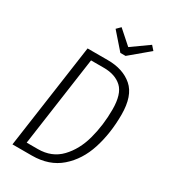

<svg xmlns="http://www.w3.org/2000/svg" viewBox="-213 -988 962 1090"><g transform="rotate(30 268.0 -443.0)"><path d="M502 -455Q502 -333 469 -230Q436 -127 363 -63.5Q290 0 177 0H50L147 -685H280Q380 -685 441 -632Q502 -579 502 -455ZM198 -636 115 -49H188Q279 -49 336 -108.5Q393 -168 418 -260Q443 -352 443 -455Q443 -556 400 -596Q357 -636 282 -636ZM454 -886 478 -859 355 -756H321L229 -861L254 -886L343 -807Z"/></g></svg>

Font: Fira Sans Extra Condensed Light
Style: Italic
Weight: 300
Width: 3
Italic angle: -8°
Designer: Carrois Corporate & Edenspiekermann AG
Foundry: Carrois Corporate GbR & Edenspiekermann AG
Version: Version 4.203